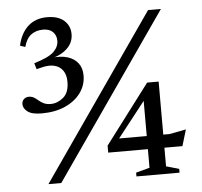

<svg xmlns="http://www.w3.org/2000/svg" viewBox="-50 -729 822 781"><g transform="rotate(-5 361.0 -338.5)"><path d="M116.5 0 582 -670H634.5L169 0ZM115 -289Q74 -289 56.8 -302.8Q39.5 -316.5 39.5 -333Q39.5 -346 47.8 -353.5Q56 -361 68 -361Q80 -361 89 -355.5Q98 -350 106.5 -342.5Q115 -335 126.5 -329.5Q138 -324 155 -324Q182 -324 206 -344Q230 -364 230 -408Q230 -436.5 217.5 -454.2Q205 -472 182.5 -477.5Q160 -483 129.5 -475L109.5 -470L102 -495Q161.5 -512.5 182.5 -532.8Q203.5 -553 203.5 -578Q203.5 -600 189.5 -614Q175.5 -628 149.5 -628Q120.5 -628 100.5 -613Q80.5 -598 71.5 -564L50.5 -571Q61 -620.5 91.5 -648.8Q122 -677 170 -677Q215 -677 239.2 -655.5Q263.5 -634 263.5 -600Q263.5 -565 237.5 -540.8Q211.5 -516.5 170 -507.5L172.5 -510.5Q212 -515.5 239.8 -506.8Q267.5 -498 282.5 -478Q297.5 -458 297.5 -428Q297.5 -389 274.8 -357.5Q252 -326 211 -307.5Q170 -289 115 -289ZM532 -326 557 -335.5 407 -144.5 403 -160H625L693 -173L673 -106.5H370V-135L552.5 -376.5H599.5V-30.5L652 -15.5V0H476V-15.5L532 -30.5Z"/></g></svg>

Font: Newsreader Text
Style: Regular
Weight: 400
Designer: Hugues Gentile
Foundry: Production Type
Version: Version 1.001